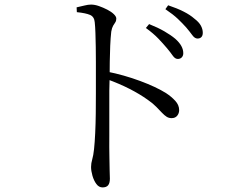

<svg xmlns="http://www.w3.org/2000/svg" viewBox="-20 -774 1040 837"><path d="M755 -517Q743 -517 733 -531.5Q723 -546 707 -565Q691 -584 670 -606Q649 -628 616 -652L630 -669Q668 -654 696.5 -637.5Q725 -621 744 -605Q762 -589 770.5 -573.5Q779 -558 779 -542Q779 -531 772.5 -524Q766 -517 755 -517ZM427 43Q411 43 400 28Q389 13 383 -8Q377 -29 377 -46Q377 -62 382 -79Q387 -96 390 -124Q393 -152 395 -193.5Q397 -235 397.5 -280.5Q398 -326 398 -368Q398 -410 398 -438Q398 -469 398 -502.5Q398 -536 397.5 -569Q397 -602 396 -630.5Q395 -659 393 -677Q391 -701 372.5 -709Q354 -717 315 -721L314 -742Q333 -746 348.5 -750Q364 -754 377 -754Q393 -754 411.5 -747.5Q430 -741 447.5 -732Q465 -723 476 -712.5Q487 -702 487 -693Q487 -683 482.5 -676.5Q478 -670 473 -661.5Q468 -653 465 -636Q462 -610 460.5 -575Q459 -540 458.5 -504.5Q458 -469 458 -441Q457 -420 456.5 -378.5Q456 -337 456.5 -285.5Q457 -234 456.5 -182Q456 -130 457 -86Q457 -53 458 -30.5Q459 -8 459 5Q459 24 451.5 33.5Q444 43 427 43ZM728 -259Q716 -259 706.5 -265Q697 -271 686.5 -282Q676 -293 661.5 -308Q647 -323 624 -339Q589 -364 545 -386.5Q501 -409 446 -429V-462Q521 -447 591 -421Q661 -395 704 -368Q727 -353 744 -334.5Q761 -316 761 -294Q761 -280 752.5 -269.5Q744 -259 728 -259ZM841 -606Q829 -606 818.5 -620.5Q808 -635 792 -654Q775 -673 755 -692Q735 -711 701 -734L713 -751Q752 -738 780.5 -723.5Q809 -709 827 -693Q847 -678 855.5 -662.5Q864 -647 864 -631Q864 -619 858 -612.5Q852 -606 841 -606Z"/></svg>

Font: Noto Serif SC ExtraLight
Style: Regular
Weight: 400
Version: Version 2.002-H1;hotconv 1.1.0;makeotfexe 2.6.0